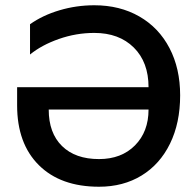

<svg xmlns="http://www.w3.org/2000/svg" viewBox="-20 -699 719 729"><path d="M664 -337Q664 -232 625.5 -153.5Q587 -75 517.5 -32.5Q448 10 356 10Q210 10 127.5 -72Q45 -154 45 -299V-368H544Q544 -463 488 -518.5Q432 -574 338 -574Q269 -574 203.5 -551Q138 -528 94 -492V-607Q142 -641 206 -660Q270 -679 338 -679Q435 -679 509 -636.5Q583 -594 623.5 -516.5Q664 -439 664 -337ZM544 -283H165Q165 -194 215.5 -144.5Q266 -95 356 -95Q441 -95 492.5 -147Q544 -199 544 -283Z"/></svg>

Font: Madhuban Medium
Style: Regular
Weight: 500
Designer: jaikishan Patel
Foundry: MagicType
Version: Version 1.000